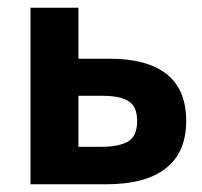

<svg xmlns="http://www.w3.org/2000/svg" viewBox="-20 -477 522 497"><path d="M59 -457H183V-325H264Q361 -325 411.5 -285Q462 -245 462 -164Q462 -83 409.5 -41.5Q357 0 254 0H59ZM242 -97Q287 -97 311 -110.5Q335 -124 335 -164Q335 -201 313 -215Q291 -229 246 -229H183V-97Z"/></svg>

Font: Tilda Sans Bold
Style: Regular
Weight: 700
Designer: ParaType Ltd
Foundry: ParaType Ltd
Version: Version 1.009